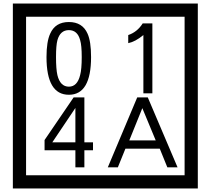

<svg xmlns="http://www.w3.org/2000/svg" viewBox="-20 -980 1195 1090"><path d="M1103 90H53V-960H1103ZM1028 15V-885H128V15ZM497 -656Q497 -442 371 -442Q244 -442 244 -656Q244 -744 265 -789Q294 -855 371 -855Q448 -855 477 -789Q497 -745 497 -656ZM444 -656Q444 -723 435 -752Q420 -809 371 -809Q322 -809 306 -752Q298 -723 298 -656Q298 -587 306 -553Q322 -488 371 -488Q419 -488 435 -554Q444 -587 444 -656ZM845 -450H794V-781Q748 -743 708 -735V-781Q759 -798 790 -847H845ZM508 -127H459V-30H408V-127H233V-185L398 -427H459V-172H508ZM408 -172V-367L277 -172ZM988 -30H930L887 -136H692L649 -30H592L759 -427H819ZM864 -183 788 -366 714 -183Z"/></svg>

Font: Unicode BMP Fallback SIL
Style: Regular
Weight: 400
Foundry: NRSI, SIL International
Version: Version 5.1 Based on Unicode 5.1